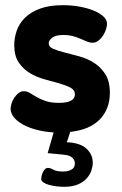

<svg xmlns="http://www.w3.org/2000/svg" viewBox="-20 -502 469 741"><path d="M207 -105Q227 -105 239 -108Q251 -111 258 -116Q265 -121 267 -127Q269 -133 269 -138Q269 -155 251.5 -164Q234 -173 208 -180.5Q182 -188 152 -196Q122 -204 96 -219.5Q70 -235 52.5 -260.5Q35 -286 35 -328Q35 -356 44.5 -383.5Q54 -411 76 -433Q98 -455 134 -468.5Q170 -482 223 -482Q256 -482 286.5 -476.5Q317 -471 340.5 -461.5Q364 -452 378.5 -439Q393 -426 393 -410Q393 -402 389.5 -390Q386 -378 378.5 -366Q371 -354 360.5 -345.5Q350 -337 337 -337Q327 -337 316 -341.5Q305 -346 291.5 -352Q278 -358 261.5 -362.5Q245 -367 225 -367Q195 -367 181.5 -356.5Q168 -346 168 -335Q168 -321 185.5 -313.5Q203 -306 229 -299.5Q255 -293 286 -284.5Q317 -276 343 -259.5Q369 -243 386.5 -215.5Q404 -188 404 -144Q404 -81 365 -41Q326 -1 251 7L238 47Q289 49 313.5 71.5Q338 94 338 126Q338 139 333 155Q328 171 315.5 185.5Q303 200 281.5 209.5Q260 219 227 219Q213 219 197.5 217Q182 215 169 211.5Q156 208 147.5 202Q139 196 139 188Q139 185 140.5 178Q142 171 145 164Q148 157 153 151.5Q158 146 165 146Q174 146 186.5 153Q199 160 223 160Q243 160 256 152.5Q269 145 269 129Q269 116 259 106.5Q249 97 226 95L164 89L187 9Q152 7 121.5 -1Q91 -9 68.5 -21.5Q46 -34 33.5 -49.5Q21 -65 21 -82Q21 -91 24.5 -102.5Q28 -114 35 -124.5Q42 -135 51 -142.5Q60 -150 72 -150Q84 -150 95.5 -143Q107 -136 121.5 -127.5Q136 -119 156.5 -112Q177 -105 207 -105Z"/></svg>

Font: AkaAcidDosis
Style: ExtraBold
Weight: 800
Designer: Edgar Tolentino, Pablo Impallari, Igino Marini, Aka-Acid
Foundry: Edgar Tolentino, Pablo Impallari, Igino Marini, Aka-Acid
Version: Version 1.007